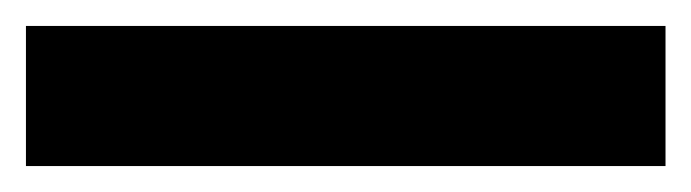

<svg xmlns="http://www.w3.org/2000/svg" viewBox="-22 -888 533 148"><path d="M491 -760H-2V-868H491Z"/></svg>

Font: Noto Sans Ethiopic Condensed ExtraBold
Style: Regular
Weight: 800
Width: 3
Designer: Monotype Design Team
Foundry: Monotype Imaging Inc.
Version: Version 2.102; ttfautohint (v1.8.4.7-5d5b)